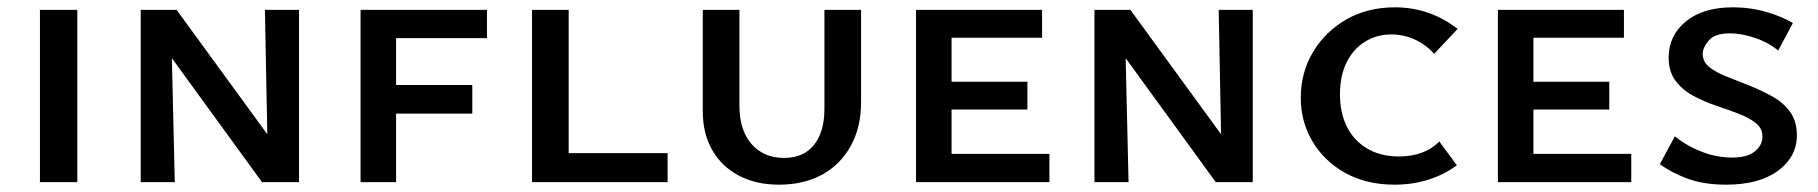

<svg xmlns="http://www.w3.org/2000/svg" viewBox="-20 -497 4962 524"><path d="M89 0V-470H191V0Z M364 0V-470H446L457 0ZM741 0H695L402 -403V-470H462L737 -93ZM796 -470V0H712L703 -470Z M964 0V-470H1061V0ZM997 -187V-265H1269V-187ZM997 -393V-470H1309V-393Z M1432 0V-470H1532V0ZM1465 0V-79H1802V0Z M2106 7Q2043 7 1996 -18Q1949 -43 1923.5 -88Q1898 -133 1898 -193V-470H1998V-209Q1998 -142 2031 -104Q2064 -66 2120 -66Q2173 -66 2201.5 -101.5Q2230 -137 2230 -200V-470H2330V-217Q2330 -150 2302 -99Q2274 -48 2224 -20.5Q2174 7 2106 7Z M2480 0V-470H2577V0ZM2513 0V-77H2844V0ZM2513 -198V-274H2784V-198ZM2513 -394V-470H2824V-394Z M2967 0V-470H3049L3060 0ZM3344 0H3298L3005 -403V-470H3065L3340 -93ZM3399 -470V0H3315L3306 -470Z M3786 7Q3709 7 3651.5 -25Q3594 -57 3562 -111Q3530 -165 3530 -230Q3530 -299 3563.5 -355Q3597 -411 3654.5 -444Q3712 -477 3787 -477Q3836 -477 3879.5 -461.5Q3923 -446 3958 -418L3894 -350Q3872 -375 3841.5 -389Q3811 -403 3777 -403Q3737 -403 3705 -383Q3673 -363 3655 -326.5Q3637 -290 3637 -239Q3637 -189 3656 -151Q3675 -113 3711.5 -91.5Q3748 -70 3798 -70Q3833 -70 3861 -80.5Q3889 -91 3908 -111L3956 -46Q3923 -21 3879.5 -7Q3836 7 3786 7Z M4068 0V-470H4165V0ZM4101 0V-77H4432V0ZM4101 -198V-274H4372V-198ZM4101 -394V-470H4412V-394Z M4790 -124Q4790 -147 4771.5 -161.5Q4753 -176 4724 -187Q4695 -198 4662.5 -209Q4630 -220 4600.5 -236Q4571 -252 4552.5 -277Q4534 -302 4534 -340Q4534 -400 4581 -438.5Q4628 -477 4709 -477Q4759 -477 4803.5 -463.5Q4848 -450 4873 -434L4833 -359Q4805 -382 4768.5 -394Q4732 -406 4701 -406Q4660 -406 4643.5 -386.5Q4627 -367 4627 -350Q4627 -328 4645.5 -313.5Q4664 -299 4693.5 -287.5Q4723 -276 4755.5 -263Q4788 -250 4817.5 -233.5Q4847 -217 4865.5 -191.5Q4884 -166 4884 -128Q4884 -69 4832.5 -31Q4781 7 4691 7Q4630 7 4585.5 -9.5Q4541 -26 4510 -49L4551 -125Q4583 -99 4624 -83Q4665 -67 4708 -67Q4749 -67 4769.5 -84Q4790 -101 4790 -124Z"/></svg>

Font: Ysabeau SC SemiBold
Style: Regular
Weight: 600
Designer: Christian Thalmann (Catharsis Fonts)
Version: Version 2.001;gftools[0.9.30]; featfreeze: smcp